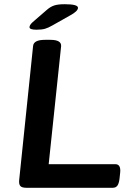

<svg xmlns="http://www.w3.org/2000/svg" viewBox="-20 -891 620 911"><path d="M105 0Q84 0 76.5 -8.5Q69 -17 71 -37L137 -673Q140 -702 193 -702H219Q272 -702 270 -672L211 -112H527Q555 -112 550 -70L547 -42Q544 -19 536.5 -9.5Q529 0 515 0ZM153 -750Q120 -750 120 -762Q120 -772 134 -785L202 -844Q219 -859 237 -865Q255 -871 287 -871Q350 -871 350 -854Q350 -838 313 -818L228 -770Q209 -759 193.5 -754.5Q178 -750 153 -750Z"/></svg>

Font: Asap Expanded Expanded SemiBold
Style: Italic
Weight: 600
Width: 7
Italic angle: -6°
Designer: Pablo Cosgaya
Foundry: Omnibus-Type
Version: Version 3.001; ttfautohint (v1.8.4.7-5d5b)